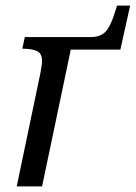

<svg xmlns="http://www.w3.org/2000/svg" viewBox="-20 -669 487 689"><path d="M124 -402Q127 -417 129 -430.5Q131 -444 131 -450Q131 -478 112 -486Q93 -494 67 -494H60L69 -536H306Q338 -536 356 -552.5Q374 -569 390 -617L400 -649H447L412 -491H234L131 0H40Z"/></svg>

Font: Noto Serif SemiCondensed
Style: Italic
Weight: 400
Width: 4
Italic angle: -12°
Designer: Monotype Design Team
Foundry: Monotype Imaging Inc.
Version: Version 2.013